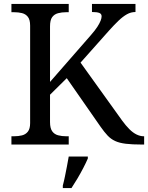

<svg xmlns="http://www.w3.org/2000/svg" viewBox="-20 -734 752 975"><path d="M38 0V-42H51Q73 -42 91.5 -46.5Q110 -51 121.5 -65.5Q133 -80 133 -109V-604Q133 -634 121.5 -648.5Q110 -663 91.5 -667.5Q73 -672 51 -672H38V-714H329V-672H316Q294 -672 275 -667Q256 -662 245 -647Q234 -632 234 -600V-318L441 -555Q463 -580 474.5 -598Q486 -616 491 -629Q496 -642 496 -651Q496 -664 484 -668.5Q472 -673 447 -673V-714H668V-673Q645 -673 624.5 -661.5Q604 -650 582 -629Q560 -608 534 -579L389 -416L600 -122Q619 -96 637 -78Q655 -60 673.5 -51Q692 -42 710 -42H712V0H701Q651 0 618.5 -4Q586 -8 564.5 -18Q543 -28 526.5 -45.5Q510 -63 491 -90L319 -337L234 -253V-114Q234 -83 245 -67.5Q256 -52 275 -47Q294 -42 316 -42H329V0ZM299 208Q305 186 310 161Q315 136 320 110.5Q325 85 329 61H426V71Q417 92 403 119Q389 146 373 173Q357 200 343 221H299Z"/></svg>

Font: Noto Serif Tamil
Style: Italic
Weight: 400
Italic angle: -12°
Designer: Indian Type Foundry, Tom Grace, and the Monotype Design Team
Foundry: Monotype Imaging Inc.
Version: Version 2.003